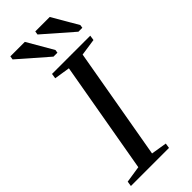

<svg xmlns="http://www.w3.org/2000/svg" viewBox="-280 -894 931 931"><g transform="rotate(-45 185.0 -429.0)"><path d="M180.2 -39.1 261.2 -25.9 257.3 0H-3.9L0 -25.9L85.9 -39.1L187 -616.2L106 -628.9L109.9 -654.8H372.1L368.2 -628.9L281.2 -616.2ZM345.2 -709 195.3 -839.8 198.2 -857.9H297.4L374.5 -725.1L372.1 -709ZM174.3 -709 24.4 -839.8 27.3 -857.9H126.5L203.6 -725.1L201.2 -709Z"/></g></svg>

Font: Tinos
Style: Italic
Weight: 400
Italic angle: -16.333°
Designer: Steve Matteson
Foundry: Monotype Imaging Inc.
Version: Version 1.32